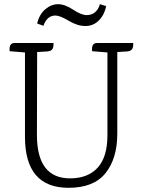

<svg xmlns="http://www.w3.org/2000/svg" viewBox="-20 -880 680 915"><path d="M442 -675H615Q615 -675 615 -668Q615 -646 602 -639Q596 -636 587 -635L539 -632V-244Q539 -125 483 -55Q427 15 307 15Q99 15 99 -228V-630L26 -636Q22 -675 49 -675H235Q235 -675 235 -668Q235 -646 222 -639Q216 -636 207 -635L157 -632L156 -237Q156 -30 314 -30Q399 -30 445.5 -81Q492 -132 492 -236V-630L419 -636Q415 -675 442 -675ZM456 -860 486 -851Q478 -810 451.5 -783Q425 -756 387 -756Q349 -756 307.5 -781Q266 -806 244 -806Q204 -806 187 -757L157 -768Q168 -813 196.5 -836.5Q225 -860 257 -860Q289 -860 328.5 -834Q368 -808 393 -808Q418 -808 434 -822.5Q450 -837 456 -860Z"/></svg>

Font: Karma Light
Style: Regular
Weight: 300
Designer: Joana Correia
Foundry: Indian Type Foundry
Version: Version 1.202;PS 1.0;hotconv 1.0.78;makeotf.lib2.5.61930; tt